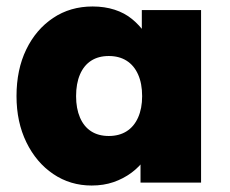

<svg xmlns="http://www.w3.org/2000/svg" viewBox="-20 -564 711 593"><path d="M31 -267Q31 -349 61 -411Q91 -473 144 -508.5Q197 -544 266 -544Q303 -544 334 -534Q365 -524 388 -505Q411 -486 428 -462Q445 -438 456 -410L418 -412V-533H601V0H414V-130L455 -128Q446 -99 428.5 -74Q411 -49 386 -30.5Q361 -12 330.5 -1.5Q300 9 263 9Q197 9 144.5 -26.5Q92 -62 61.5 -124.5Q31 -187 31 -267ZM419 -267Q419 -306 406.5 -334Q394 -362 371 -376.5Q348 -391 316 -391Q284 -391 261.5 -376.5Q239 -362 227 -334Q215 -306 215 -267Q215 -229 227 -201Q239 -173 261.5 -158.5Q284 -144 316 -144Q348 -144 371 -158.5Q394 -173 406.5 -201Q419 -229 419 -267Z"/></svg>

Font: Mach ExtraBold
Style: Regular
Weight: 800
Version: Version 1.002